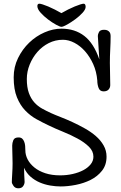

<svg xmlns="http://www.w3.org/2000/svg" viewBox="-20 -992 653 1038"><path d="M432 -972Q438 -972 440.5 -967Q443 -962 443 -955Q443 -941 426 -922.5Q409 -904 386.5 -887.5Q364 -871 342.5 -859Q321 -847 312 -847Q304 -847 283 -858.5Q262 -870 239.5 -887Q217 -904 199.5 -923.5Q182 -943 182 -959Q182 -972 193 -972Q198 -972 211 -968Q224 -964 240.5 -957Q257 -950 276 -940.5Q295 -931 312 -921Q329 -931 348 -940.5Q367 -950 384 -957Q401 -964 414 -968Q427 -972 432 -972ZM110 -85Q110 -64 111 -47L113 -9Q113 3 105 14.5Q97 26 79 26Q62 26 53 13Q44 0 44 -7Q44 -13 44.5 -25Q45 -37 46 -52Q47 -67 47.5 -82Q48 -97 48 -108Q48 -124 47.5 -135Q47 -146 47 -156.5Q47 -167 46.5 -178Q46 -189 46 -205Q46 -219 52 -234Q58 -249 80 -249Q93 -249 100 -242.5Q107 -236 111 -225.5Q115 -215 116 -203Q117 -191 117 -180Q117 -154 129.5 -130Q142 -106 166 -86.5Q190 -67 225 -55.5Q260 -44 305 -44Q341 -44 373.5 -51.5Q406 -59 430.5 -72Q455 -85 470 -103.5Q485 -122 485 -145Q485 -175 460.5 -199Q436 -223 399 -243Q362 -263 320 -280Q278 -297 243 -314Q211 -329 177.5 -347.5Q144 -366 116.5 -394.5Q89 -423 71.5 -466Q54 -509 54 -574Q54 -630 77.5 -678Q101 -726 138 -761.5Q175 -797 221 -817Q267 -837 312 -837Q385 -837 436 -797.5Q487 -758 517 -671Q513 -734 511 -764.5Q509 -795 509 -796Q509 -808 515.5 -819.5Q522 -831 543 -831Q555 -831 562 -827Q569 -823 572.5 -818Q576 -813 577 -807Q578 -801 578 -798Q578 -763 576 -725.5Q574 -688 574 -652Q574 -620 575 -592Q576 -564 576 -532Q576 -518 567 -508Q558 -498 540 -498Q520 -498 513 -516.5Q506 -535 506 -557Q502 -605 484 -645Q466 -685 440 -714.5Q414 -744 382.5 -760.5Q351 -777 320 -777Q279 -777 243.5 -759Q208 -741 182 -711Q156 -681 140.5 -643Q125 -605 125 -565Q125 -520 136 -489.5Q147 -459 165.5 -438.5Q184 -418 207.5 -405Q231 -392 255 -381Q277 -371 308 -359Q339 -347 372.5 -331.5Q406 -316 439 -297.5Q472 -279 498 -256.5Q524 -234 540 -206Q556 -178 556 -145Q556 -100 531.5 -69Q507 -38 470 -19.5Q433 -1 389.5 7.5Q346 16 308 16Q281 16 251.5 11Q222 6 195 -5.5Q168 -17 145.5 -36.5Q123 -56 110 -85Z"/></svg>

Font: Life Savers
Style: Bold
Weight: 700
Designer: Pablo Impallari, Rodrigo Fuenzalida, Brenda Gallo
Foundry: Pablo Impallari, Rodrigo Fuenzalida, Brenda Gallo
Version: Version 3.001; ttfautohint (v0.95) -l 8 -r 50 -G 200 -x 14 -